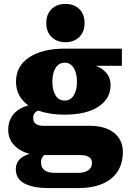

<svg xmlns="http://www.w3.org/2000/svg" viewBox="-20 -772 667 983"><path d="M229 191Q152 191 106.5 168Q61 145 61 94Q61 63 81 43.5Q101 24 135 14.5Q169 5 210 5L217 12Q209 18 202.5 25.5Q196 33 193 41Q190 49 190 59Q190 87 208.5 100Q227 113 263 113H379Q403 113 419 106.5Q435 100 443 88.5Q451 77 451 62Q451 41 435 31.5Q419 22 393 22H191Q115 22 68.5 -14Q22 -50 22 -108Q22 -150 43 -179.5Q64 -209 102.5 -225Q141 -241 191 -240L200 -209Q176 -209 163 -199Q150 -189 150 -168Q150 -148 163 -138Q176 -128 200 -128H437Q520 -128 564.5 -91.5Q609 -55 609 6Q609 63 583 104.5Q557 146 505.5 168.5Q454 191 378 191ZM311 -185Q235 -185 179 -205Q123 -225 92.5 -263Q62 -301 62 -354Q62 -434 129.5 -478.5Q197 -523 311 -523L470 -435Q499 -426 522.5 -401Q546 -376 546 -335Q546 -267 484 -226Q422 -185 311 -185ZM311 -257Q341 -257 357.5 -283.5Q374 -310 374 -354Q374 -397 357.5 -424Q341 -451 311 -451Q281 -451 264.5 -424Q248 -397 248 -354Q248 -310 264.5 -283.5Q281 -257 311 -257ZM470 -435 311 -523H604V-435ZM315 -556Q271 -556 244 -582.5Q217 -609 217 -654Q217 -699 244 -725.5Q271 -752 315 -752Q359 -752 386 -725.5Q413 -699 413 -654Q413 -609 386 -582.5Q359 -556 315 -556Z"/></svg>

Font: Montagu Slab 144pt
Style: Bold
Weight: 700
Designer: Florian Karsten
Foundry: Florian Karsten
Version: Version 1.000